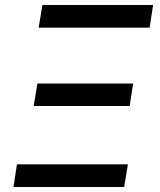

<svg xmlns="http://www.w3.org/2000/svg" viewBox="-20 -750 640 770"><path d="M135 -639H580L594 -730H150ZM115 -325H500L514 -415H130ZM34 0H478L493 -91H48Z"/></svg>

Font: JetBrains Mono Medium
Style: Italic
Weight: 436
Italic angle: -9°
Monospace: yes
Designer: Philipp Nurullin, Konstantin Bulenkov
Foundry: JetBrains
Version: Version 2.305